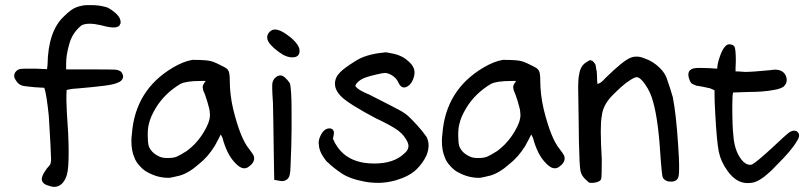

<svg xmlns="http://www.w3.org/2000/svg" viewBox="-20 -688 3135 747"><path d="M148.4 -346.7 115.2 -348.6Q71.3 -352.5 64.5 -355.5Q50.8 -360.4 42 -375Q35.2 -384.8 35.2 -392.6Q35.2 -403.3 43 -411.1Q50.8 -418.9 60.5 -419.9Q70.3 -420.9 85.9 -420.9Q101.6 -420.9 119.1 -420.9Q120.1 -420.9 163.1 -418.9L165 -436.5Q167 -567.4 229.5 -625Q257.8 -653.3 278.3 -660.2Q297.9 -667 315.4 -668H316.4Q325.2 -668 337.9 -668Q365.2 -668 389.6 -661.1Q397.5 -659.2 401.4 -657.2Q449.2 -628.9 449.2 -602.5Q449.2 -600.6 449.2 -597.7L444.3 -587.9Q436.5 -581.1 421.9 -581.1Q404.3 -581.1 373 -589.8Q347.7 -595.7 329.1 -595.7Q310.5 -595.7 297.9 -589.8Q262.7 -562.5 250 -518.6Q237.3 -474.6 237.3 -441.4Q237.3 -439.5 237.3 -436.5V-418H327.1Q414.1 -418 429.7 -417Q452.1 -414.1 456.1 -400.4Q459 -395.5 459 -391.6Q459 -377.9 446.3 -370.1Q442.4 -368.2 437.5 -366.2Q423.8 -359.4 386.2 -354.5Q348.6 -349.6 281.2 -343.8Q258.8 -342.8 247.1 -339.8L239.3 -337.9Q238.3 -329.1 238.3 -299.3Q238.3 -269.5 245.1 -171.9V-170.9Q247.1 -128.9 247.1 -96.7Q247.1 -30.3 240.2 -7.8Q233.4 14.6 220.7 26.9Q208 39.1 190.4 39.1Q180.7 39.1 168.9 34.2Q156.2 31.2 149.4 24.4Q142.6 17.6 142.6 8.8Q142.6 -2.9 154.3 -20.5Q161.1 -32.2 172.9 -44.9Q177.7 -48.8 178.7 -65.4V-69.3Q178.7 -93.8 169.9 -236.3Q161.1 -322.3 152.3 -346.7Z M729.5 -455.1Q781.2 -455.1 800.8 -450.2Q818.4 -445.3 849.6 -428.7Q859.4 -423.8 864.3 -418.9L867.2 -415Q874 -407.2 874 -375Q874 -321.3 886.7 -265.6Q915 -149.4 949.2 -108.4Q964.8 -87.9 966.8 -82.5Q968.8 -77.1 968.8 -72.3Q968.8 -53.7 947.3 -39.1Q939.5 -33.2 930.7 -33.2Q913.1 -33.2 892.6 -56.6Q862.3 -88.9 845.7 -151.4L838.9 -165Q835.9 -159.2 830.1 -147.5Q824.2 -135.7 815.4 -120.1Q788.1 -76.2 753.9 -49.8Q715.8 -15.6 679.7 -4.9Q644.5 3.9 636.7 3.9Q635.7 3.9 635.7 3.9Q593.8 3.9 556.6 -16.6Q541 -23.4 524.4 -41.5Q507.8 -59.6 502.9 -75.2Q491.2 -100.6 491.2 -140.6Q491.2 -153.3 493.2 -167Q505.9 -337.9 652.3 -424.8Q693.4 -449.2 728.5 -455.1ZM768.6 -349.6Q768.6 -358.4 780.3 -373H760.7Q704.1 -373 681.6 -361.3Q620.1 -324.2 585.9 -267.6Q565.4 -233.4 559.6 -207Q554.7 -189.5 554.7 -162.1Q554.7 -134.8 558.6 -120.1Q568.4 -93.8 597.7 -80.1Q609.4 -73.2 631.8 -73.2Q654.3 -73.2 666.5 -78.1Q678.7 -83 705.1 -99.6Q747.1 -129.9 774.4 -176.8Q796.9 -213.9 796.9 -241.2Q796.9 -246.1 795.9 -252V-252.9Q795.9 -261.7 786.6 -292.5Q777.3 -323.2 770.5 -336.9L768.6 -348.6Z M1019.5 -542Q1019.5 -554.7 1028.8 -564Q1038.1 -573.2 1049.8 -573.2Q1073.2 -573.2 1112.3 -541Q1145.5 -512.7 1145.5 -490.2Q1145.5 -464.8 1117.2 -464.8Q1099.6 -464.8 1080.1 -475.6Q1040 -501 1024.4 -525.4Q1019.5 -534.2 1019.5 -542ZM1042 -287.1Q1039.1 -330.1 1039.1 -342.3Q1039.1 -354.5 1039.1 -358.4Q1040 -377.9 1053.7 -387.7Q1060.5 -394.5 1071.3 -394.5Q1086.9 -394.5 1108.4 -363.3Q1114.3 -333 1114.3 -265.6Q1115.2 -187.5 1113.3 -120.6Q1111.3 -53.7 1110.4 -41Q1109.4 -28.3 1109.4 -23.9Q1109.4 -19.5 1108.4 -16.6Q1107.4 0 1098.6 8.3Q1089.8 16.6 1077.1 16.6Q1072.3 16.6 1046.9 11.7L1044.9 -109.4Q1044.9 -143.6 1043.5 -208Q1042 -272.5 1042 -287.1Z M1551.8 -89.8Q1569.3 -103.5 1569.3 -120.1Q1569.3 -132.8 1555.7 -152.3Q1549.8 -161.1 1542 -168.9L1528.3 -180.7Q1505.9 -197.3 1449.2 -224.6H1448.2Q1336.9 -283.2 1307.6 -312.5Q1283.2 -336.9 1283.2 -362.3Q1283.2 -386.7 1302.7 -406.2Q1318.4 -422.9 1362.3 -450.2Q1402.3 -476.6 1471.7 -483.4Q1475.6 -484.4 1479 -484.4Q1482.4 -484.4 1485.8 -483.9Q1489.3 -483.4 1493.2 -482.4Q1511.7 -479.5 1527.3 -474.6Q1543.9 -467.8 1549.3 -464.4Q1554.7 -460.9 1557.6 -459Q1560.5 -457 1563.5 -454.1Q1592.8 -431.6 1592.8 -406.2Q1592.8 -398.4 1590.8 -390.6Q1584 -363.3 1566.4 -352.5Q1559.6 -347.7 1551.8 -347.7Q1538.1 -347.7 1529.3 -368.2Q1523.4 -381.8 1509.3 -392.1Q1495.1 -402.3 1479.5 -404.3Q1469.7 -404.3 1445.3 -398.4Q1398.4 -387.7 1383.8 -377.9Q1365.2 -365.2 1362.3 -353.5Q1363.3 -351.6 1367.2 -347.7Q1377 -336.9 1411.1 -322.3H1412.1Q1535.2 -259.8 1543.5 -254.4Q1551.8 -249 1555.2 -246.6Q1558.6 -244.1 1562.5 -241.2Q1566.4 -238.3 1569.3 -235.4Q1583 -222.7 1603.5 -200.2Q1624 -177.7 1639.6 -155.3Q1647.5 -139.6 1647.5 -122.1Q1647.5 -104.5 1639.6 -84Q1625 -52.7 1599.6 -28.3Q1572.3 -2 1519.5 13.7Q1483.4 23.4 1453.1 23.4Q1422.9 23.4 1398.4 18.6Q1339.8 7.8 1306.6 -15.1Q1273.4 -38.1 1253.9 -57.6H1252.9Q1221.7 -94.7 1220.7 -124Q1219.7 -127.9 1219.7 -131.8Q1219.7 -144.5 1226.6 -159.2Q1240.2 -188.5 1261.7 -188.5Q1273.4 -188.5 1277.3 -179.7Q1279.3 -176.8 1279.3 -171.4Q1279.3 -166 1275.4 -148.4Q1289.1 -114.3 1316.4 -89.8Q1360.4 -51.8 1436 -51.8Q1511.7 -51.8 1551.8 -89.8Z M1937.5 -455.1Q1989.3 -455.1 2008.8 -450.2Q2026.4 -445.3 2057.6 -428.7Q2067.4 -423.8 2072.3 -418.9L2075.2 -415Q2082 -407.2 2082 -375Q2082 -321.3 2094.7 -265.6Q2123 -149.4 2157.2 -108.4Q2172.9 -87.9 2174.8 -82.5Q2176.8 -77.1 2176.8 -72.3Q2176.8 -53.7 2155.3 -39.1Q2147.5 -33.2 2138.7 -33.2Q2121.1 -33.2 2100.6 -56.6Q2070.3 -88.9 2053.7 -151.4L2046.9 -165Q2043.9 -159.2 2038.1 -147.5Q2032.2 -135.7 2023.4 -120.1Q1996.1 -76.2 1961.9 -49.8Q1923.8 -15.6 1887.7 -4.9Q1852.5 3.9 1844.7 3.9Q1843.8 3.9 1843.8 3.9Q1801.8 3.9 1764.6 -16.6Q1749 -23.4 1732.4 -41.5Q1715.8 -59.6 1710.9 -75.2Q1699.2 -100.6 1699.2 -140.6Q1699.2 -153.3 1701.2 -167Q1713.9 -337.9 1860.4 -424.8Q1901.4 -449.2 1936.5 -455.1ZM1976.6 -349.6Q1976.6 -358.4 1988.3 -373H1968.8Q1912.1 -373 1889.6 -361.3Q1828.1 -324.2 1793.9 -267.6Q1773.4 -233.4 1767.6 -207Q1762.7 -189.5 1762.7 -162.1Q1762.7 -134.8 1766.6 -120.1Q1776.4 -93.8 1805.7 -80.1Q1817.4 -73.2 1839.8 -73.2Q1862.3 -73.2 1874.5 -78.1Q1886.7 -83 1913.1 -99.6Q1955.1 -129.9 1982.4 -176.8Q2004.9 -213.9 2004.9 -241.2Q2004.9 -246.1 2003.9 -252V-252.9Q2003.9 -261.7 1994.6 -292.5Q1985.4 -323.2 1978.5 -336.9L1976.6 -348.6Z M2434.6 -463.9Q2442.4 -466.8 2448.2 -467.3Q2454.1 -467.8 2458 -467.8Q2470.7 -467.8 2487.3 -460.9Q2520.5 -450.2 2547.9 -422.9Q2568.4 -402.3 2575.2 -379.9Q2587.9 -343.8 2597.7 -309.6Q2610.4 -245.1 2618.2 -127Q2622.1 -68.4 2622.1 -50.3Q2622.1 -32.2 2622.1 -26.4Q2622.1 0 2616.2 7.8Q2608.4 18.6 2591.8 18.6Q2579.1 18.6 2573.2 15.6Q2567.4 12.7 2563.5 9.3Q2559.6 5.9 2557.6 -1Q2554.7 -12.7 2550.8 -64.5Q2542 -217.8 2521.5 -290Q2511.7 -329.1 2490.2 -359.4Q2470.7 -387.7 2457 -387.7Q2448.2 -387.7 2426.8 -373Q2402.3 -357.4 2358.4 -312.5Q2325.2 -276.4 2321.3 -236.3Q2317.4 -218.8 2317.4 -176.8Q2317.4 -134.8 2321.3 -68.4V-67.4Q2321.3 -2.9 2319.3 5.9Q2319.3 7.8 2318.4 9.8L2315.4 13.7Q2310.5 18.6 2300.8 21Q2291 23.4 2286.1 23.4Q2281.2 23.4 2277.8 23.4Q2274.4 23.4 2270.5 21.5Q2264.6 16.6 2256.8 8.8Q2242.2 -4.9 2238.3 -23.9Q2234.4 -43 2232.4 -135.7Q2232.4 -170.9 2231.4 -216.8Q2230.5 -294.9 2230 -311.5Q2229.5 -328.1 2229.5 -336.9Q2229.5 -345.7 2229.5 -354.5Q2229.5 -380.9 2233.4 -399.4Q2238.3 -430.7 2258.8 -444.3Q2270.5 -452.1 2273.4 -453.1Q2276.4 -454.1 2276.9 -454.1Q2277.3 -454.1 2278.3 -453.1Q2283.2 -453.1 2286.6 -449.7Q2290 -446.3 2293 -442.4Q2296.9 -438.5 2297.9 -431.6Q2298.8 -424.8 2299.3 -421.9Q2299.8 -418.9 2300.3 -416Q2300.8 -413.1 2301.8 -409.2Q2301.8 -402.3 2302.7 -393.6Q2302.7 -372.1 2304.7 -360.4Q2304.7 -361.3 2307.6 -362.3L2309.6 -363.3Q2318.4 -365.2 2335 -383.8Q2405.3 -453.1 2434.6 -463.9Z M2834 -510.7Q2837.9 -506.8 2838.9 -502.9Q2842.8 -490.2 2842.8 -450.2V-449.2Q2841.8 -431.6 2841.8 -424.8Q2841.8 -418 2841.8 -416Q2841.8 -413.1 2841.8 -410.2Q2856.4 -410.2 2864.7 -409.2Q2873 -408.2 2878.9 -408.2Q2906.2 -408.2 2976.6 -415Q2988.3 -417 2995.1 -417Q3026.4 -417 3037.1 -393.6Q3041 -384.8 3041 -377Q3041 -362.3 3028.3 -350.6Q3014.6 -341.8 2990.2 -337.9Q2949.2 -330.1 2889.6 -330.1L2832 -328.1L2830.1 -314.5Q2829.1 -298.8 2829.1 -277.3Q2829.1 -194.3 2833 -164.1Q2836.9 -101.6 2865.2 -66.4Q2880.9 -46.9 2897.5 -46.9Q2902.3 -46.9 2905.3 -47.9Q2921.9 -55.7 2983.4 -112.3Q3037.1 -163.1 3051.8 -173.8Q3061.5 -179.7 3069.3 -179.7Q3081.1 -179.7 3086.9 -169.9Q3088.9 -166 3088.9 -161.1Q3088.9 -156.2 3086.9 -150.9Q3085 -145.5 3082 -141.6Q3061.5 -104.5 3002 -45.9Q2948.2 11.7 2913.1 21.5Q2900.4 24.4 2888.7 24.4Q2843.8 24.4 2809.6 -24.4Q2784.2 -59.6 2776.4 -98.6Q2768.6 -137.7 2762.7 -247.1Q2759.8 -292 2759.8 -336.9Q2755.9 -338.9 2751 -340.8Q2747.1 -341.8 2745.1 -343.8Q2707 -352.5 2697.3 -353.5Q2689.5 -353.5 2678.7 -359.4Q2668.9 -361.3 2663.6 -374.5Q2658.2 -387.7 2658.2 -397.9Q2658.2 -408.2 2664.1 -414.1Q2669.9 -419.9 2678.2 -421.9Q2686.5 -423.8 2703.6 -423.8Q2720.7 -423.8 2738.3 -422.9L2770.5 -420.9Q2770.5 -438.5 2780.3 -466.8Q2790 -496.1 2801.8 -507.8Q2808.6 -515.6 2817.4 -515.6Q2826.2 -515.6 2834 -510.7Z"/></svg>

Font: JasonHandwriting2
Style: SemiBold
Weight: 600
Version: Version 1.04.7